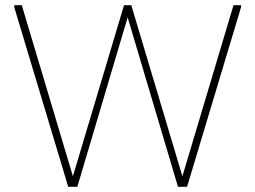

<svg xmlns="http://www.w3.org/2000/svg" viewBox="-20 -720 984 740"><path d="M666 0 458 -700H486L691 -14L701 0ZM666 0 675 -14 880 -700H909V-692L701 0ZM243 0 35 -692V-700H64L269 -14L278 0ZM243 0 253 -14 458 -700H486L278 0Z"/></svg>

Font: Fustat ExtraLight
Style: Regular
Weight: 250
Designer: Mohamed Gaber, Khaled Hosny, Laura Garcia Mut
Foundry: Kief Type Foundry, Alif Type Foundry, Hard Type Foundry
Version: Version 1.007